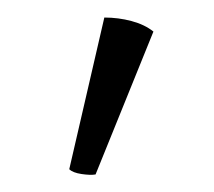

<svg xmlns="http://www.w3.org/2000/svg" viewBox="-20 -760 244 219"><path d="M89 -561Q83 -560 73 -561.5Q63 -563 59 -567L99 -740Q115 -740 130 -736Q145 -732 155 -724Z"/></svg>

Font: Arima Thin Light
Style: Regular
Weight: 300
Version: Version 1.100